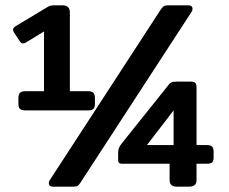

<svg xmlns="http://www.w3.org/2000/svg" viewBox="-20 -700 858 720"><path d="M49 -311V-332Q49 -346 55 -352Q61 -358 76 -358H145V-582L78 -541Q70 -537 67 -537Q59 -537 53 -547L32 -579Q29 -584 29 -588Q29 -596 39 -602L157 -673Q167 -680 181 -680H214Q242 -680 242 -653V-358H310Q324 -358 330 -352Q336 -346 336 -332V-311Q336 -297 330 -291.5Q324 -286 310 -286H76Q61 -286 55 -291.5Q49 -297 49 -311ZM163 -13Q163 -20 167 -25L582 -663Q588 -672 593.5 -676Q599 -680 608 -680H687Q694 -680 698 -676.5Q702 -673 702 -667Q702 -660 698 -655L281 -14Q275 -5 270.5 -2.5Q266 0 254 0H178Q171 0 167 -3.5Q163 -7 163 -13ZM616 -25V-86H438Q430 -86 426.5 -89Q423 -92 423 -100V-125Q423 -137 426 -145Q429 -153 438 -164L610 -379Q616 -388 622.5 -391Q629 -394 643 -394H695Q708 -394 712.5 -389Q717 -384 717 -372V-156H754Q769 -156 775 -150.5Q781 -145 781 -131V-109Q781 -96 775.5 -91Q770 -86 754 -86H717V-25Q717 -12 710 -6Q703 0 688 0H645Q630 0 623 -6Q616 -12 616 -25ZM631 -156V-286L531 -156Z"/></svg>

Font: Mitr
Style: Regular
Weight: 400
Designer: Thanarat Vachiruckul
Foundry: Cadson Demak
Version: Version 1.003